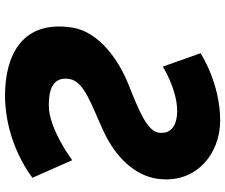

<svg xmlns="http://www.w3.org/2000/svg" viewBox="-86 -794 895 763"><g transform="rotate(90 361.5 -412.5)"><path d="M459.5 -840C309.5 -840 191.6 -762 191.6 -762L244.6 -612C244.6 -612 335.4 -669 420.4 -669C484.4 -669 513.9 -640 507 -595C500 -549 417 -516 316.8 -476C218.9 -437 105.9 -359 89.4 -251C59.3 -54 198.7 15 359.7 15C552.7 15 686.4 -94 686.4 -94L616.6 -252C616.6 -252 492.3 -159 400.3 -159C359.3 -159 281.9 -163 293.7 -240C302.9 -300 395 -327 500.5 -376C607 -425 676.8 -502 690 -588C713.5 -742 592.5 -840 459.5 -840Z"/></g></svg>

Font: Sztylet
Style: BdObl
Weight: 700
Foundry: Cannot Into Space Fonts, PlusOne Fonts
Version: Version 0.12